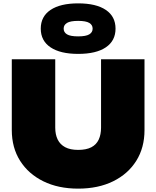

<svg xmlns="http://www.w3.org/2000/svg" viewBox="-20 -1102 929 1140"><path d="M308 -344Q308 -303 322.5 -273.5Q337 -244 367 -228Q397 -212 444 -212Q492 -212 522 -227.5Q552 -243 566 -273Q580 -303 580 -344V-750H838V-330Q838 -225 789 -147Q740 -69 651.5 -25.5Q563 18 444 18Q326 18 237.5 -25.5Q149 -69 99.5 -147Q50 -225 50 -330V-750H308ZM444 -782Q338 -782 280 -821Q222 -860 222 -932Q222 -1004 280 -1043Q338 -1082 444 -1082Q551 -1082 608.5 -1043Q666 -1004 666 -932Q666 -860 608.5 -821Q551 -782 444 -782ZM444 -886Q490 -886 510 -898Q530 -910 530 -932Q530 -954 510 -966Q490 -978 444 -978Q398 -978 378 -966Q358 -954 358 -932Q358 -910 378 -898Q398 -886 444 -886Z"/></svg>

Font: Unbounded Black
Style: Regular
Weight: 900
Designer: Luke Prowse, Jean-Baptiste Morizot, Fátima Lázaro, Florian Runge
Foundry: NaN
Version: Version 1.701;gftools[0.9.28.dev5+ged2979d]